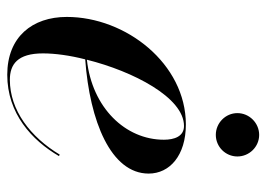

<svg xmlns="http://www.w3.org/2000/svg" viewBox="-120 -586 717 516"><g transform="rotate(90 238.0 -328.5)"><path d="M284.5 -608.5C284.5 -576.5 311 -550.5 343 -550.5C375 -550.5 401 -576.5 401 -608.5C401 -640.5 375 -667 343 -667C311 -667 284.5 -640.5 284.5 -608.5ZM124 -86C124 -118.5 129.5 -158.5 140 -199.5C306 -211.5 447 -268.5 447 -370C447 -426.5 398.5 -470 315 -470C152 -470 26 -309 26 -150C26 -57.5 79.5 10 181.5 10C285.5 10 357.5 -56 400 -129L396 -131C348.5 -52 276.5 3 195 3C153.5 3 124 -17.5 124 -86ZM319 -465C347.5 -465 356 -438.5 356 -411C356 -307.5 270 -218 141 -204C172 -328 242.5 -465 319 -465Z"/></g></svg>

Font: Bodoni* 36pt Medium
Style: Italic
Weight: 500
Italic angle: -13°
Version: Version 2.3